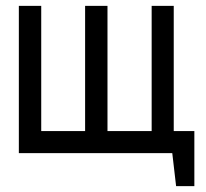

<svg xmlns="http://www.w3.org/2000/svg" viewBox="-20 -520 699 652"><path d="M540 -75V0H565L578 112H640V-75ZM495 -500V-75H345V-500H269V-75H120V-500H44V0H570V-500Z"/></svg>

Font: Advent Pro Medium
Style: Regular
Weight: 500
Designer: VivaRado, Andreas Kalpakidis
Foundry: VivaRado, Andreas Kalpakidis
Version: Version 3.000